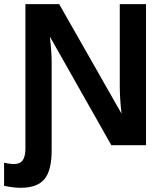

<svg xmlns="http://www.w3.org/2000/svg" viewBox="-57 -708 799 936"><path d="M194.8 25.4Q194.8 122.6 159.9 165Q125 207.5 43.5 207.5Q8.8 207.5 -37.1 197.8V85.4Q-5.4 91.8 9.3 91.8Q41 91.8 54 73Q66.9 54.2 66.9 15.6V-688H231.4L535.6 -153.8Q526.9 -228 526.9 -288.1V-688H654.8V0H485.8L186 -529.8Q194.8 -453.1 194.8 -405.8Z"/></svg>

Font: Arimo
Style: Bold
Weight: 700
Designer: Steve Matteson
Foundry: Monotype Imaging Inc.
Version: Version 1.33